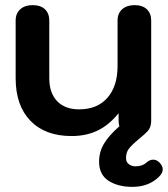

<svg xmlns="http://www.w3.org/2000/svg" viewBox="-20 -520 655 748"><path d="M614 140Q614 154 600 168Q560 208 496 208Q439 208 402.5 184Q366 160 366 110Q366 72 385 40Q404 8 445 -28Q442 -39 442 -50V-79Q405 -33 360.5 -11.5Q316 10 259 10Q156 10 98.5 -49.5Q41 -109 41 -215V-440Q41 -468 59 -484Q77 -500 107 -500Q138 -500 155 -484Q172 -468 172 -440V-215Q172 -158 202.5 -126Q233 -94 288 -94Q359 -94 398.5 -139Q438 -184 438 -263V-440Q438 -468 456 -484Q474 -500 504 -500Q535 -500 552 -484Q569 -468 569 -440V-50Q569 -20 550 -4Q543 3 543 3L523 20Q493 45 482 59.5Q471 74 471 96Q471 112 482.5 120Q494 128 508 128Q535 128 551 113Q563 102 577 102Q590 102 601 113Q614 126 614 140Z"/></svg>

Font: Kodchasan
Style: Bold
Weight: 700
Designer: Katatrad Aksorn Co.,Ltd.
Foundry: Cadson Demak Co.,Ltd.
Version: Version 1.000; ttfautohint (v1.6)